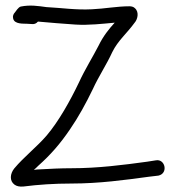

<svg xmlns="http://www.w3.org/2000/svg" viewBox="-20 -672 644 703"><path d="M236 -198C267 -243 295 -294 320 -346C341 -392 371 -437 391 -481C412 -524 445 -550 473 -589C483 -600 491 -627 474 -642C469 -647 462 -649 454 -649C408 -649 363 -640 316 -638C258 -635 207 -643 150 -646C120 -650 91 -655 56 -648C47 -646 36 -628 35 -627C29 -621 26 -613 28 -605C32 -582 68 -586 79 -585L96 -584C105 -583 112 -585 119 -593C162 -589 213 -585 257 -582C305 -579 356 -585 400 -589C379 -566 358 -540 341 -505C320 -464 291 -418 269 -370C237 -303 195 -228 151 -176C115 -134 68 -98 32 -55C17 -36 14 -10 33 4C41 10 52 12 65 11C120 4 178 0 242 0C342 0 438 -13 526 -25L560 -29C597 -37 585 -91 551 -85L519 -80C432 -68 338 -56 242 -56C203 -56 163 -54 128 -52C119 -52 112 -51 104 -50C109 -54 115 -60 120 -65C165 -105 200 -145 236 -198Z"/></svg>

Font: Stray Cat
Style: Bd
Weight: 700
Version: Version 1.0